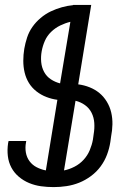

<svg xmlns="http://www.w3.org/2000/svg" viewBox="-20 -755 540 783"><path d="M199 8Q172 8 147 4.5Q122 1 99 -8.5Q76 -18 57 -34Q38 -50 26.5 -71.5Q15 -93 12 -118.5Q9 -144 13 -171L15 -180H87L86 -174Q82 -153 85.5 -133Q89 -113 100.5 -97.5Q112 -82 129.5 -73Q147 -64 167 -60L214 -348Q191 -351 169 -359.5Q147 -368 128.5 -382.5Q110 -397 98 -416.5Q86 -436 80.5 -459Q75 -482 75 -507Q75 -532 79 -556Q83 -579 90.5 -602Q98 -625 112 -645Q126 -665 145.5 -681.5Q165 -698 187 -708.5Q209 -719 232.5 -725.5Q256 -732 278 -734V-735H352L299 -411Q323 -408 345.5 -399Q368 -390 385.5 -375.5Q403 -361 415.5 -340.5Q428 -320 433.5 -296.5Q439 -273 438.5 -248Q438 -223 433 -198L430 -176Q426 -150 416.5 -124.5Q407 -99 390.5 -76.5Q374 -54 351 -37Q328 -20 303 -10Q278 0 251.5 4Q225 8 199 8ZM225 -415 267 -666Q246 -661 225.5 -651Q205 -641 188.5 -625Q172 -609 163 -588.5Q154 -568 150 -546Q146 -524 148 -502Q150 -480 160 -461.5Q170 -443 187.5 -431.5Q205 -420 225 -415ZM241 -60Q262 -64 283.5 -75Q305 -86 321 -103.5Q337 -121 346 -142.5Q355 -164 359 -186L362 -208Q366 -231 364.5 -253.5Q363 -276 353.5 -295Q344 -314 326.5 -326.5Q309 -339 288 -344Z"/></svg>

Font: Iosevka Term Curly Oblique
Style: Regular
Weight: 400
Italic angle: -9°
Designer: Belleve Invis
Foundry: Belleve Invis
Version: Version 32.3.0